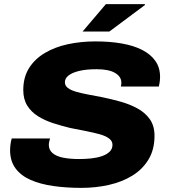

<svg xmlns="http://www.w3.org/2000/svg" viewBox="-20 -900 822 932"><path d="M375 12Q302 12 239 3Q176 -6 129 -26.5Q82 -47 55.5 -82.5Q29 -118 29 -171Q29 -184 31 -199.5Q33 -215 37 -228H223Q221 -221 219 -212.5Q217 -204 217 -197Q217 -172 235.5 -156.5Q254 -141 287 -134.5Q320 -128 364 -128Q394 -128 422.5 -131Q451 -134 474.5 -142Q498 -150 512 -163.5Q526 -177 526 -197Q526 -216 508.5 -228.5Q491 -241 461.5 -249Q432 -257 395 -264Q358 -271 320 -279Q279 -289 238.5 -302Q198 -315 165 -335.5Q132 -356 112.5 -387Q93 -418 93 -463Q93 -525 121 -569.5Q149 -614 198 -643Q247 -672 310 -685.5Q373 -699 444 -699Q513 -699 570.5 -689Q628 -679 669.5 -658Q711 -637 734 -604.5Q757 -572 757 -527Q757 -519 756 -508.5Q755 -498 751 -480H567Q569 -488 569 -492.5Q569 -497 569 -499Q569 -528 538.5 -546Q508 -564 449 -564Q398 -564 363.5 -555.5Q329 -547 312 -533Q295 -519 295 -501Q295 -484 309.5 -473Q324 -462 350 -454.5Q376 -447 408.5 -441Q441 -435 477 -428Q521 -419 565.5 -406.5Q610 -394 647.5 -373.5Q685 -353 707.5 -321Q730 -289 730 -241Q730 -174 701 -126Q672 -78 622.5 -47.5Q573 -17 509 -2.5Q445 12 375 12ZM381 -747 494 -880H683L684 -876L511 -747Z"/></svg>

Font: Archivo SemiExpanded ExtraBold
Style: Italic
Weight: 800
Width: 6
Italic angle: -10°
Designer: Hector Gatti
Foundry: Omnibus-Type
Version: Version 2.001